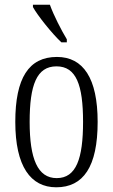

<svg xmlns="http://www.w3.org/2000/svg" viewBox="-20 -786 479 816"><path d="M241 -606H264V-619C241 -657 208 -721 192 -766H120V-756C139 -721 202 -642 241 -606ZM219 10C334 10 395 -77 395 -268C395 -453 334 -544 222 -544C102 -544 45 -454 45 -268C45 -79 110 10 219 10ZM221 -29C140 -29 106 -111 106 -268C106 -425 136 -504 220 -504C304 -504 333 -425 333 -268C333 -112 304 -29 221 -29Z"/></svg>

Font: Noto Serif Thai ExtraCondensed Light
Style: Regular
Weight: 300
Width: 2
Designer: Monotype Design Team
Foundry: Monotype Imaging Inc.
Version: Version 2.002